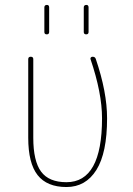

<svg xmlns="http://www.w3.org/2000/svg" viewBox="-20 -750 540 780"><path d="M250 9.8Q170.9 9.8 132.8 -38.6Q94.7 -86.9 94.7 -190.4V-509.8Q94.7 -519.5 105 -519.5Q115.2 -519.5 115.2 -509.8V-190.4Q115.2 -95.7 147 -52.7Q178.7 -9.8 250 -9.8Q394.5 -9.8 394.5 -269.5Q394.5 -372.1 347.7 -509.8Q346.7 -513.7 349.1 -516.6Q351.6 -519.5 356.4 -519.5Q366.2 -519.5 369.1 -510.7Q415 -376 415 -269.5Q415 -128.9 371.6 -59.6Q328.1 9.8 250 9.8ZM320.3 -620.1V-719.7Q320.3 -729.5 330.1 -730Q339.8 -730.5 339.8 -719.7V-620.1Q339.8 -610.4 330.1 -610.4Q320.3 -610.4 320.3 -620.1ZM160.2 -620.1V-719.7Q160.2 -729.5 169.9 -730Q179.7 -730.5 179.7 -719.7V-620.1Q179.7 -610.4 169.9 -610.4Q160.2 -610.4 160.2 -620.1Z"/></svg>

Font: Rounded-X Mgen+ 1m thin
Style: Regular
Weight: 100
Designer: [Source Han Sans]
Ryoko NISHIZUKA  (kana & ideographs); Paul D. Hunt (Latin, Greek & Cyrillic); Wenlong ZHANG  (bopomofo
Version: Version 1.059.20150602